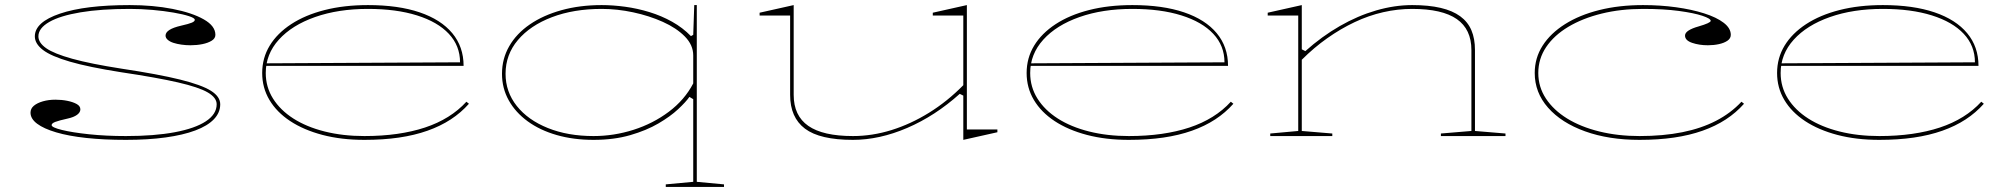

<svg xmlns="http://www.w3.org/2000/svg" viewBox="-20 -535 7886 755"><path d="M475 15Q389 15 319.5 7.5Q250 0 201 -14.5Q152 -29 126 -48.5Q100 -68 100 -92Q100 -108 113 -119Q126 -130 148.5 -136.5Q171 -143 198 -143Q223 -143 245 -138.5Q267 -134 281.5 -126Q296 -118 296 -105Q296 -93 283 -83.5Q270 -74 247 -69Q211 -61 197 -55.5Q183 -50 183 -43Q183 -34 223.5 -24Q264 -14 330.5 -7Q397 0 475 0Q587 0 667 -15Q747 -30 789.5 -58Q832 -86 832 -125Q832 -151 797 -171.5Q762 -192 679.5 -211Q597 -230 456 -251Q329 -271 255 -292.5Q181 -314 149 -338.5Q117 -363 117 -392Q117 -448 216 -481.5Q315 -515 490 -515Q582 -515 658.5 -500Q735 -485 781 -459Q827 -433 827 -398Q827 -384 812.5 -375Q798 -366 776 -361.5Q754 -357 729 -357Q711 -357 693.5 -359.5Q676 -362 662 -366.5Q648 -371 639.5 -378.5Q631 -386 631 -395Q631 -420 692 -434Q723 -441 734.5 -446Q746 -451 746 -457Q746 -464 723 -471.5Q700 -479 662.5 -485.5Q625 -492 580 -496Q535 -500 490 -500Q377 -500 296.5 -486.5Q216 -473 173.5 -448.5Q131 -424 131 -392Q131 -367 161.5 -345.5Q192 -324 264 -304Q336 -284 458 -265Q604 -243 688.5 -222Q773 -201 809.5 -178Q846 -155 846 -125Q846 -92 821 -66Q796 -40 748 -22Q700 -4 631 5.5Q562 15 475 15Z M1427 -515Q1546 -515 1630 -486.5Q1714 -458 1758.5 -404.5Q1803 -351 1803 -276H1025V-286L1789 -290Q1789 -355 1745 -402Q1701 -449 1619.5 -474.5Q1538 -500 1427 -500Q1310 -500 1219 -468Q1128 -436 1076.5 -379Q1025 -322 1025 -248Q1025 -193 1053.5 -147.5Q1082 -102 1133.5 -69Q1185 -36 1256.5 -18Q1328 0 1413 0Q1482 0 1541.5 -8.5Q1601 -17 1651 -33.5Q1701 -50 1742 -75.5Q1783 -101 1814 -135L1824 -127Q1793 -92 1752.5 -65.5Q1712 -39 1661 -21Q1610 -3 1548.5 6Q1487 15 1413 15Q1322 15 1248 -4.5Q1174 -24 1121 -59Q1068 -94 1039.5 -142Q1011 -190 1011 -248Q1011 -307 1040.5 -355.5Q1070 -404 1125 -440Q1180 -476 1256.5 -495.5Q1333 -515 1427 -515Z M2598 200V190L2706 180V-145L2691 -154Q2677 -134 2646.5 -105.5Q2616 -77 2569 -49.5Q2522 -22 2458 -3.5Q2394 15 2314 15Q2235 15 2169 -4Q2103 -23 2055 -58Q2007 -93 1980.5 -140.5Q1954 -188 1954 -245Q1954 -304 1982.5 -353.5Q2011 -403 2063.5 -439Q2116 -475 2188 -495Q2260 -515 2346 -515Q2390 -515 2438 -508.5Q2486 -502 2533.5 -487.5Q2581 -473 2623 -449.5Q2665 -426 2697 -393L2706 -398L2710 -515H2720V180L2827 190V200ZM2314 0Q2394 0 2471 -24.5Q2548 -49 2610 -95.5Q2672 -142 2706 -207V-317Q2706 -358 2673 -391.5Q2640 -425 2586.5 -449Q2533 -473 2470 -486.5Q2407 -500 2346 -500Q2236 -500 2150.5 -467.5Q2065 -435 2016.5 -377.5Q1968 -320 1968 -245Q1968 -174 2012 -118.5Q2056 -63 2134.5 -31.5Q2213 0 2314 0Z M3334 15Q3204 15 3145.5 -29Q3087 -73 3087 -162V-474H2967V-485L3101 -515V-162Q3101 -80 3158.5 -40Q3216 0 3334 0Q3410 0 3485.5 -23.5Q3561 -47 3633 -91.5Q3705 -136 3768 -200V-474H3648V-485L3782 -515V-26H3902V-15L3768 15V-159L3754 -166Q3657 -79 3547.5 -32Q3438 15 3334 15Z M4433 -515Q4552 -515 4636 -486.5Q4720 -458 4764.5 -404.5Q4809 -351 4809 -276H4031V-286L4795 -290Q4795 -355 4751 -402Q4707 -449 4625.5 -474.5Q4544 -500 4433 -500Q4316 -500 4225 -468Q4134 -436 4082.5 -379Q4031 -322 4031 -248Q4031 -193 4059.5 -147.5Q4088 -102 4139.5 -69Q4191 -36 4262.5 -18Q4334 0 4419 0Q4488 0 4547.5 -8.5Q4607 -17 4657 -33.5Q4707 -50 4748 -75.5Q4789 -101 4820 -135L4830 -127Q4799 -92 4758.5 -65.5Q4718 -39 4667 -21Q4616 -3 4554.5 6Q4493 15 4419 15Q4328 15 4254 -4.5Q4180 -24 4127 -59Q4074 -94 4045.5 -142Q4017 -190 4017 -248Q4017 -307 4046.5 -355.5Q4076 -404 4131 -440Q4186 -476 4262.5 -495.5Q4339 -515 4433 -515Z M5900 -10V0H5646V-10L5766 -20V-338Q5766 -420 5708.5 -460Q5651 -500 5533 -500Q5476 -500 5419 -487Q5362 -474 5307 -448Q5252 -422 5199.5 -385Q5147 -348 5099 -300V-20L5219 -10V0H4975V-10L5085 -20V-474H4965V-485L5099 -515V-341L5113 -334Q5178 -392 5248.5 -432.5Q5319 -473 5391.5 -494Q5464 -515 5533 -515Q5598 -515 5645 -504Q5692 -493 5722 -471Q5752 -449 5766 -416Q5780 -383 5780 -338V-20Z M6427 15Q6306 15 6213 -18.5Q6120 -52 6067.5 -111.5Q6015 -171 6015 -248Q6015 -307 6046 -355.5Q6077 -404 6134 -440Q6191 -476 6269 -495.5Q6347 -515 6441 -515Q6509 -515 6570.5 -506.5Q6632 -498 6681 -482.5Q6730 -467 6758 -445.5Q6786 -424 6786 -398Q6786 -384 6773 -375Q6760 -366 6739.5 -361.5Q6719 -357 6696 -357Q6662 -357 6634 -366.5Q6606 -376 6606 -395Q6606 -406 6620 -415Q6634 -424 6659 -431Q6707 -445 6707 -453Q6707 -462 6674 -473Q6641 -484 6581.5 -492Q6522 -500 6441 -500Q6353 -500 6278 -481.5Q6203 -463 6147 -429.5Q6091 -396 6060 -350Q6029 -304 6029 -248Q6029 -193 6059 -147.5Q6089 -102 6142.5 -69Q6196 -36 6269 -18Q6342 0 6427 0Q6520 0 6595 -15Q6670 -30 6728 -60Q6786 -90 6828 -135L6838 -127Q6807 -92 6766.5 -65.5Q6726 -39 6675 -21Q6624 -3 6562.5 6Q6501 15 6427 15Z M7384 -515Q7503 -515 7587 -486.5Q7671 -458 7715.5 -404.5Q7760 -351 7760 -276H6982V-286L7746 -290Q7746 -355 7702 -402Q7658 -449 7576.5 -474.5Q7495 -500 7384 -500Q7267 -500 7176 -468Q7085 -436 7033.5 -379Q6982 -322 6982 -248Q6982 -193 7010.5 -147.5Q7039 -102 7090.5 -69Q7142 -36 7213.5 -18Q7285 0 7370 0Q7439 0 7498.5 -8.5Q7558 -17 7608 -33.5Q7658 -50 7699 -75.5Q7740 -101 7771 -135L7781 -127Q7750 -92 7709.5 -65.5Q7669 -39 7618 -21Q7567 -3 7505.5 6Q7444 15 7370 15Q7279 15 7205 -4.5Q7131 -24 7078 -59Q7025 -94 6996.5 -142Q6968 -190 6968 -248Q6968 -307 6997.5 -355.5Q7027 -404 7082 -440Q7137 -476 7213.5 -495.5Q7290 -515 7384 -515Z"/></svg>

Font: Kalnia Expanded Thin
Style: Regular
Weight: 250
Width: 7
Designer: Frida Medrano
Foundry: Frida Medrano
Version: Version 1.105